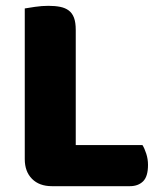

<svg xmlns="http://www.w3.org/2000/svg" viewBox="-20 -636 553 659"><path d="M158 3Q115 3 90 -22Q65 -47 65 -90V-607Q76 -609 100 -612.5Q124 -616 146 -616Q169 -616 186.5 -612.5Q204 -609 216 -600Q228 -591 234 -575Q240 -559 240 -533V-138H469Q476 -127 482 -108.5Q488 -90 488 -70Q488 -30 471 -13.5Q454 3 426 3Z"/></svg>

Font: Baloo Tamma
Style: Regular
Weight: 400
Designer: Divya Kowshik and Ek Type
Foundry: Ek Type
Version: Version 1.007;PS 1.000;hotconv 1.0.88;makeotf.lib2.5.647800